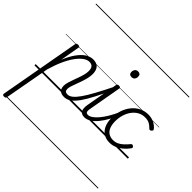

<svg xmlns="http://www.w3.org/2000/svg" viewBox="-349 -1335 2175 2175"><g transform="rotate(45 738.5 -247.5)"><path d="M6 494Q-7 494 -13.5 488.5Q-20 483 -18 472L156 -495Q159 -506 165 -510.5Q171 -515 185 -515Q200 -515 206.5 -510Q213 -505 211 -494L170 -260Q208 -352 250.5 -409Q293 -466 336.5 -492.5Q380 -519 423 -519Q461 -519 486 -505.5Q511 -492 524 -464.5Q537 -437 537 -396Q537 -363 528.5 -326.5Q520 -290 507.5 -253.5Q495 -217 482 -183.5Q469 -150 460.5 -122Q452 -94 452 -76Q452 -51 463 -41Q474 -31 498 -31Q507 -31 511 -23.5Q515 -16 514 -7Q513 2 506.5 9.5Q500 17 488 17Q442 17 419.5 -6Q397 -29 397 -72Q397 -95 405.5 -125.5Q414 -156 426.5 -190Q439 -224 451.5 -258.5Q464 -293 472.5 -326.5Q481 -360 481 -389Q481 -428 465 -448.5Q449 -469 412 -469Q379 -469 343 -444Q307 -419 269.5 -369Q232 -319 197.5 -244Q163 -169 134 -69L35 475Q34 485 27.5 489.5Q21 494 6 494ZM0 469H635V479H0ZM0 -20H635V0H0ZM0 -505H635V-500H0ZM0 -989H635V-979H0Z M489 17Q478 17 473 9.5Q468 2 469 -7Q470 -16 477.5 -23.5Q485 -31 500 -31Q527 -31 557.5 -55Q588 -79 625 -131.5Q662 -184 708.5 -269.5Q755 -355 815 -476Q819 -487 828 -487Q837 -487 843.5 -480.5Q850 -474 845 -463Q784 -332 736.5 -240Q689 -148 648.5 -91.5Q608 -35 570 -9Q532 17 489 17ZM635 469V479ZM635 -20V0ZM635 -505V-500ZM635 -989V-979Z M814 17Q790 17 774 9Q758 1 749 -14.5Q740 -30 738.5 -53Q737 -76 742 -106L811 -495Q813 -506 819.5 -510.5Q826 -515 839 -515Q854 -515 860.5 -509.5Q867 -504 865 -493L797 -110Q788 -69 793.5 -50Q799 -31 825 -31Q835 -31 839.5 -23.5Q844 -16 842.5 -7Q841 2 834 9.5Q827 17 814 17ZM871 -683Q851 -683 840 -693.5Q829 -704 829 -725Q829 -749 842 -765.5Q855 -782 881 -782Q900 -782 911 -771.5Q922 -761 922 -740Q923 -716 909.5 -699.5Q896 -683 871 -683ZM635 469H960V479H635ZM635 -20H960V0H635ZM635 -505H960V-500H635ZM635 -989H960V-979H635Z M814 17Q803 17 798 9.5Q793 2 794 -7Q795 -16 802.5 -23.5Q810 -31 825 -31Q850 -31 879.5 -51.5Q909 -72 939.5 -108.5Q970 -145 1000 -195Q1030 -245 1057 -305Q1062 -314 1070 -314Q1078 -314 1084.5 -308Q1091 -302 1087 -292Q1061 -228 1030 -172Q999 -116 964 -73.5Q929 -31 891.5 -7Q854 17 814 17ZM960 469V479ZM960 -20V0ZM960 -505V-500ZM960 -989V-979Z M1219 19Q1162 19 1121.5 -7Q1081 -33 1059.5 -81.5Q1038 -130 1038 -196Q1038 -261 1057 -319Q1076 -377 1111.5 -422Q1147 -467 1196.5 -493Q1246 -519 1307 -519Q1358 -519 1400 -498.5Q1442 -478 1467 -445Q1473 -437 1471.5 -430Q1470 -423 1460 -414Q1451 -406 1442.5 -406Q1434 -406 1427 -413Q1404 -438 1376 -454Q1348 -470 1302 -470Q1255 -470 1216.5 -448Q1178 -426 1150.5 -388Q1123 -350 1108.5 -301.5Q1094 -253 1094 -199Q1094 -147 1108.5 -109Q1123 -71 1152.5 -51Q1182 -31 1225 -30Q1263 -30 1294 -45Q1325 -60 1352 -86Q1379 -112 1404 -142Q1412 -151 1420.5 -149.5Q1429 -148 1436 -142Q1444 -136 1445.5 -128.5Q1447 -121 1440 -111Q1410 -70 1374.5 -41Q1339 -12 1300 3.5Q1261 19 1219 19ZM960 469H1495V479H960ZM960 -20H1495V0H960ZM960 -505H1495V-500H960ZM960 -989H1495V-979H960Z"/></g></svg>

Font: Playwrite DE VA Guides
Style: Regular
Weight: 400
Designer: Veronika Burian, José Scaglione
Foundry: TypeTogether
Version: Version 1.003